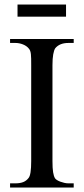

<svg xmlns="http://www.w3.org/2000/svg" viewBox="-20 -836 373 856"><path d="M24.9 0V-18.6H48.8Q69.3 -18.6 83.5 -24.2Q97.7 -29.8 107.4 -42.5Q119.1 -56.2 119.1 -117.7V-545.4Q119.1 -562.5 118.9 -574.5Q118.7 -586.4 117.7 -595Q116.7 -603.5 114.5 -609.4Q112.3 -615.2 108.4 -619.6Q99.1 -631.3 82.5 -637.9Q65.9 -644.5 48.8 -644.5H24.9V-662.1H308.6V-644.5H284.7Q245.6 -644.5 226.1 -620.6Q220.7 -612.3 217.3 -593.8Q213.9 -575.2 213.9 -545.4V-117.7Q213.9 -85.4 216.8 -67.9Q219.7 -50.3 225.1 -41.5Q227.5 -37.6 233.9 -33.4Q240.2 -29.3 248.8 -26.1Q257.3 -22.9 266.6 -20.8Q275.9 -18.6 284.7 -18.6H308.6V0ZM58.1 -761.7V-815.9H274.4V-761.7Z"/></svg>

Font: Doulos SIL Compact
Style: Regular
Weight: 400
Designer: Walt Agee, Victor Gaultney, Peter Martin, Debbi Hosken
Foundry: SIL International
Version: Version 4.110; 2011; Maintenance release ; LnSpcTght